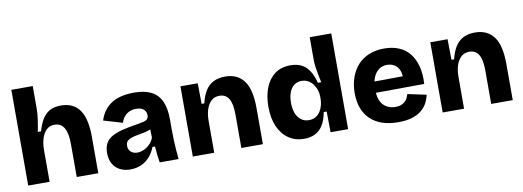

<svg xmlns="http://www.w3.org/2000/svg" viewBox="-58 -1064 3877 1422"><g transform="rotate(-10 1880.0 -353.0)"><path d="M62 0V-336V-720H223V-555Q223 -535 221.5 -513.5Q220 -492 216.5 -469.5Q213 -447 209.5 -424Q206 -401 201 -379H225Q239 -428 260 -464.5Q281 -501 315 -521.5Q349 -542 402 -542Q496 -542 542.5 -476.5Q589 -411 589 -275V0H427V-248Q427 -329 403.5 -369.5Q380 -410 332 -410Q295 -410 271 -387Q247 -364 235 -325.5Q223 -287 223 -240V0Z M829 14Q785 14 751 -3.5Q717 -21 698 -54.5Q679 -88 679 -136Q679 -181 696.5 -210.5Q714 -240 747.5 -257.5Q781 -275 828 -286.5Q875 -298 935 -307Q964 -312 983.5 -316.5Q1003 -321 1013 -331Q1023 -341 1023 -360Q1023 -385 1005 -403Q987 -421 947 -421Q919 -421 896.5 -411Q874 -401 858 -382Q842 -363 834 -336L692 -378Q705 -420 728.5 -451Q752 -482 785 -502.5Q818 -523 860.5 -532.5Q903 -542 951 -542Q1031 -542 1081.5 -516.5Q1132 -491 1156.5 -437.5Q1181 -384 1181 -300V-219Q1181 -183 1182.5 -146.5Q1184 -110 1186.5 -73.5Q1189 -37 1193 0H1051Q1047 -23 1043 -55.5Q1039 -88 1037 -122H1018Q1004 -84 977.5 -52.5Q951 -21 913.5 -3.5Q876 14 829 14ZM902 -100Q920 -100 938.5 -106.5Q957 -113 974 -124.5Q991 -136 1005 -153Q1019 -170 1026 -190L1024 -269L1046 -264Q1027 -252 1004 -245Q981 -238 957.5 -234Q934 -230 911.5 -225.5Q889 -221 871.5 -214Q854 -207 844 -195Q834 -183 834 -162Q834 -134 853 -117Q872 -100 902 -100Z M1300 0V-318V-528H1430L1432 -373H1452Q1465 -429 1489 -467Q1513 -505 1550 -523.5Q1587 -542 1637 -542Q1730 -542 1778.5 -477Q1827 -412 1827 -270V0H1665V-252Q1665 -334 1641.5 -371.5Q1618 -409 1572 -409Q1534 -409 1509.5 -386Q1485 -363 1473 -325Q1461 -287 1461 -240V0Z M2136 14Q2070 14 2020.5 -19.5Q1971 -53 1943 -115.5Q1915 -178 1915 -265Q1915 -345 1939 -407Q1963 -469 2010.5 -504.5Q2058 -540 2128 -540Q2178 -540 2212.5 -522Q2247 -504 2270 -468Q2293 -432 2307 -377H2332Q2325 -411 2319 -441.5Q2313 -472 2309.5 -498.5Q2306 -525 2306 -545V-720H2468V-258V0H2336L2334 -156H2312Q2301 -96 2277.5 -58.5Q2254 -21 2218.5 -3.5Q2183 14 2136 14ZM2194 -116Q2225 -116 2246.5 -129.5Q2268 -143 2281 -164Q2294 -185 2300 -209Q2306 -233 2306 -254V-275Q2306 -294 2301 -313Q2296 -332 2286.5 -350Q2277 -368 2263 -382Q2249 -396 2230.5 -404Q2212 -412 2190 -412Q2157 -412 2133.5 -394Q2110 -376 2097.5 -343Q2085 -310 2085 -265Q2085 -220 2098 -186.5Q2111 -153 2136 -134.5Q2161 -116 2194 -116Z M2843 14Q2777 14 2725 -3.5Q2673 -21 2636.5 -55Q2600 -89 2581 -139Q2562 -189 2562 -254Q2562 -317 2580.5 -370Q2599 -423 2633.5 -461.5Q2668 -500 2718.5 -521Q2769 -542 2832 -542Q2896 -542 2944.5 -521.5Q2993 -501 3024.5 -461Q3056 -421 3071 -363.5Q3086 -306 3081 -232L2668 -229V-313L2989 -316L2932 -277Q2939 -327 2926 -358.5Q2913 -390 2888 -404.5Q2863 -419 2834 -419Q2799 -419 2772.5 -400Q2746 -381 2731 -345Q2716 -309 2716 -257Q2716 -175 2751.5 -138Q2787 -101 2842 -101Q2869 -101 2887 -108.5Q2905 -116 2916.5 -127.5Q2928 -139 2934.5 -153Q2941 -167 2945 -180L3085 -150Q3077 -113 3059.5 -83Q3042 -53 3012.5 -31Q2983 -9 2941.5 2.5Q2900 14 2843 14Z M3179 0V-318V-528H3309L3311 -373H3331Q3344 -429 3368 -467Q3392 -505 3429 -523.5Q3466 -542 3516 -542Q3609 -542 3657.5 -477Q3706 -412 3706 -270V0H3544V-252Q3544 -334 3520.5 -371.5Q3497 -409 3451 -409Q3413 -409 3388.5 -386Q3364 -363 3352 -325Q3340 -287 3340 -240V0Z"/></g></svg>

Font: Bricolage Grotesque 96pt ExtraBold ExtraBold
Style: Regular
Weight: 800
Version: Version 1.001;gftools[0.9.33.dev8+g029e19f]